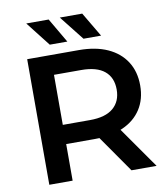

<svg xmlns="http://www.w3.org/2000/svg" viewBox="-95 -974 921 1054"><g transform="rotate(-10 365.5 -447.0)"><path d="M94 0V-700H382Q475 -700 541.5 -670Q608 -640 644 -584Q680 -528 680 -451Q680 -374 644 -318.5Q608 -263 541.5 -233.5Q475 -204 382 -204H166L224 -263V0ZM552 0 375 -254H514L692 0ZM224 -249 166 -311H376Q462 -311 505.5 -348Q549 -385 549 -451Q549 -518 505.5 -554Q462 -590 376 -590H166L224 -654ZM418 -757 310 -894H435L516 -757ZM230 -757 123 -894H248L328 -757Z"/></g></svg>

Font: MOST Montserrat SemiBold
Style: Regular
Weight: 600
Designer: Julieta Ulanovsky
Foundry: Julieta Ulanovsky
Version: Version 8.000;March 11, 2024;FontCreator 15.0.0.2926 64-bit